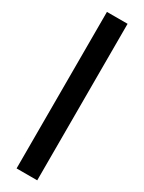

<svg xmlns="http://www.w3.org/2000/svg" viewBox="-239 -722 728 970"><g transform="rotate(30 125.0 -236.5)"><path d="M65 220V-693H185.4V220Z"/></g></svg>

Font: Ancizar Serif Light
Style: Regular
Weight: 300
Designer: Cesar Puertas, Viviana Monsalve, Julian Moncada, Julian Prieto, Jose Castro, Felipe Aragon, Mariel Hernandez, Sara Alarc
Version: Version 8.100